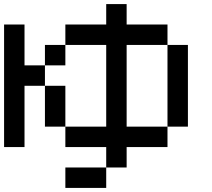

<svg xmlns="http://www.w3.org/2000/svg" viewBox="-20 -920 1040 940"><path d="M0 -200V-800H100V-600H200V-500H100V-200ZM900 -300H800V-700H900ZM200 -500H300V-300H200ZM200 -600V-700H300V-600ZM600 -200V-100H500V-200H300V-300H500V-700H300V-800H500V-900H600V-800H800V-700H600V-300H800V-200ZM300 0V-100H500V0Z"/></svg>

Font: GalmuriMono9 Regular
Style: Regular
Weight: 400
Designer: Lee Minseo (quiple)
Version: Version 2.399;hotconv 1.1.1;makeotfexe 2.6.0 DEVELOPMENT